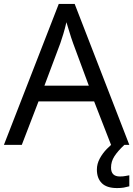

<svg xmlns="http://www.w3.org/2000/svg" viewBox="-20 -737 679 977"><path d="M545 0 459 -221H176L91 0H0L279 -717H360L638 0ZM352 -517Q349 -525 342 -546Q335 -567 328.5 -589.5Q322 -612 318 -624Q311 -593 302 -563.5Q293 -534 287 -517L206 -301H432ZM545 116Q545 161 590 161Q607 161 618.5 158.5Q630 156 638 155V211Q624 215 610 217.5Q596 220 576 220Q523 220 498 195Q473 170 473 126Q473 97 487.5 70Q502 43 523.5 21Q545 -1 565 -15L613 0Q579 32 562 58.5Q545 85 545 116Z"/></svg>

Font: Noto Sans Yi
Style: Regular
Weight: 400
Designer: Monotype Design Team
Foundry: Monotype Imaging Inc.
Version: Version 2.002; ttfautohint (v1.8.4.7-5d5b)